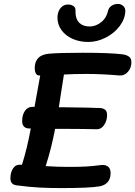

<svg xmlns="http://www.w3.org/2000/svg" viewBox="-20 -969 690 979"><path d="M650 -652Q650 -623 632.5 -603Q615 -583 591 -584Q499 -592 423 -592Q354 -592 306 -589L292 -500L280 -422H310Q459 -420 494 -418Q508 -416 517 -408.5Q526 -401 526 -382Q526 -355 511.5 -332.5Q497 -310 475 -310Q437 -310 421 -311Q407 -311 380 -311.5Q353 -312 297 -312H261Q250 -256 239.5 -214.5Q229 -173 213 -122Q272 -118 328 -118Q386 -118 420 -120Q454 -122 492 -127L503 -128Q522 -128 533 -117.5Q544 -107 544 -86Q544 -58 529.5 -41Q515 -24 488 -19Q440 -10 292 -10Q234 -10 183.5 -12.5Q133 -15 64 -24Q33 -28 33 -60Q33 -88 45.5 -108.5Q58 -129 79 -129H92Q118 -210 137 -314H128Q112 -314 102.5 -323.5Q93 -333 93 -352Q93 -383 107 -403.5Q121 -424 144 -424H156L185 -584H181Q168 -584 162.5 -595Q157 -606 157 -621Q157 -688 228 -695Q280 -700 403 -700Q539 -700 605 -692Q626 -689 638 -680Q650 -671 650 -652ZM273 -879Q273 -897 280 -914Q296 -946 327 -946Q343 -946 354 -938.5Q365 -931 365 -918V-905Q366 -870 385 -852Q404 -834 437 -834Q468 -834 495.5 -855.5Q523 -877 531 -914Q535 -931 549.5 -940Q564 -949 581 -949Q598 -949 609 -938Q620 -927 619 -911Q617 -871 589.5 -835Q562 -799 518.5 -777Q475 -755 430 -755Q386 -755 350 -771Q314 -787 293.5 -815.5Q273 -844 273 -879Z"/></svg>

Font: Mali SemiBold
Style: Italic
Weight: 600
Italic angle: -10°
Version: Version 1.000; ttfautohint (v1.6)